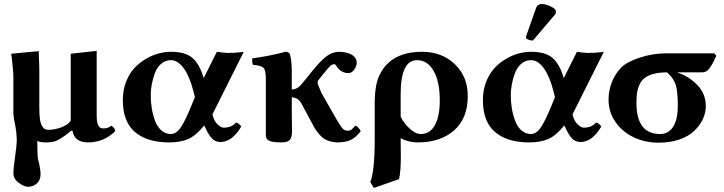

<svg xmlns="http://www.w3.org/2000/svg" viewBox="-20 -703 3624 961"><path d="M342.8 -48.8 335 -47.9Q312 -29.3 304.9 -23.9Q297.9 -18.6 280.3 -7.8Q262.7 2.9 247.3 6.3Q231.9 9.8 211.9 9.8H200.2Q177.7 7.8 166 2.9Q166 4.9 166.5 8.5Q167 12.2 167 14.2V37.1Q167 77.1 170.9 96.2Q171.9 100.1 174.6 110.8Q177.2 121.6 178.2 127.9Q183.1 153.3 183.1 168Q183.1 198.2 164.6 215.1Q146 231.9 120.1 231.9Q100.6 231.9 73.7 211.9Q46.9 191.9 46.9 163.1Q46.9 140.1 54.2 91.8Q64 23.4 64 -6.8Q62.5 -24.9 61 -45.9Q58.1 -66.4 57.1 -70.8Q48.8 -109.4 47.9 -125Q46.9 -129.9 46.9 -137.2V-323.2Q46.9 -334.5 44.2 -362.1Q41.5 -389.6 39.1 -412.1L36.1 -434.1Q43.5 -434.6 57.1 -436Q70.8 -437.5 77.1 -438Q91.8 -439.5 107.9 -440.9Q124 -442.4 143.6 -444.1Q163.1 -445.8 173.8 -446.8Q176.8 -375 176.8 -342.8V-160.2Q176.8 -126 180.2 -103.8Q183.6 -81.5 193.4 -67.4Q203.1 -53.2 220.2 -53.2Q253.4 -53.2 285.9 -65.2Q318.4 -77.1 334 -98.1V-332V-434.1Q346.2 -435.5 370.1 -438Q394 -440.4 405.8 -441.9Q415 -442.9 434.6 -445.1Q454.1 -447.3 463.9 -448.2V-346.2V-127Q463.9 -90.8 471.7 -75.4Q479.5 -60.1 496.1 -60.1Q504.9 -60.1 508.8 -61Q520.5 -62 538.1 -74.2Q547.9 -66.4 552 -60.5Q556.2 -54.7 556.2 -45.9Q499 9.8 420.9 9.8Q352.5 9.8 342.8 -48.8Z M734.4 -226.1Q734.4 -193.4 739.5 -161.6Q744.6 -129.9 755.6 -99.6Q766.6 -69.3 787.1 -50.8Q807.6 -32.2 834.5 -32.2Q862.8 -32.2 885 -65.7Q907.2 -99.1 935.5 -168L955.6 -216.8L946.8 -251Q928.7 -321.3 899.4 -361.6Q870.1 -401.9 835.4 -401.9Q807.1 -401.9 786.1 -383.3Q765.1 -364.7 754.6 -335.7Q744.1 -306.6 739.3 -279.1Q734.4 -251.5 734.4 -226.1ZM594.7 -202.1Q594.7 -251.5 610.8 -293Q627 -334.5 652.3 -361.8Q677.7 -389.2 710 -408.2Q742.2 -427.2 774.2 -435.5Q806.2 -443.8 835.4 -443.8Q909.2 -443.8 944.6 -411.9Q980 -379.9 999.5 -312L1065.4 -443.8Q1104 -438 1122.6 -438Q1151.9 -438 1199.7 -442.9L1043.5 -130.9L1045.4 -123Q1052.7 -95.2 1070.1 -79.6Q1087.4 -64 1098.6 -64Q1140.6 -64 1160.6 -89.8Q1176.8 -86.4 1187.5 -69.8Q1142.1 7.8 1083.5 7.8Q1057.1 7.8 1039.8 -11.2Q1022.5 -30.3 1006.8 -65.9L1002.4 -75.2Q959.5 -22.9 920.7 -6.6Q881.8 9.8 826.7 9.8Q716.8 9.8 655.8 -42Q594.7 -93.8 594.7 -202.1Z M1441.4 -43Q1441.4 -15.6 1430.7 -2.9Q1419.9 9.8 1388.2 9.8Q1345.7 9.8 1328.1 2Q1310.5 -5.9 1310.5 -25.9V-47.9V-309.1Q1310.5 -351.6 1299.1 -363.3Q1287.6 -375 1245.6 -378.9Q1243.7 -383.8 1242.4 -394Q1241.2 -404.3 1243.2 -411.1Q1324.2 -421.4 1409.2 -443.8Q1423.8 -443.8 1428.2 -436Q1431.2 -433.1 1432.6 -426.8Q1441.9 -387.7 1440.4 -320.8V-254.9Q1469.2 -254.9 1492.2 -285.2L1524.4 -324.2Q1525.4 -325.7 1527.3 -328.1Q1529.3 -330.6 1530.3 -332Q1582 -397 1612.8 -420.4Q1643.6 -443.8 1677.2 -443.8Q1691.4 -443.8 1705.8 -441.2Q1720.2 -438.5 1734.1 -432.4Q1748 -426.3 1756.8 -415Q1765.6 -403.8 1765.6 -389.2Q1765.6 -372.1 1752.9 -354.5Q1740.2 -336.9 1723.6 -336.9Q1698.2 -336.9 1677.2 -355Q1673.8 -358.4 1668.9 -365.5Q1664.1 -372.6 1660.4 -377.2Q1656.7 -381.8 1654.3 -381.8Q1643.1 -381.8 1633.3 -373.3Q1623.5 -364.7 1595.2 -329.1Q1594.2 -328.1 1592.3 -325.4Q1590.3 -322.8 1589.4 -321.8L1571.3 -298.8Q1568.8 -294.9 1570.3 -284.2Q1571.8 -277.8 1590.3 -234.9Q1593.3 -231 1597.2 -223.1L1663.6 -106.9Q1685.1 -69.8 1695.1 -59.3Q1705.1 -48.8 1721.2 -48.8Q1731.4 -48.8 1738.8 -54.2Q1746.1 -59.6 1758.3 -74.2Q1766.1 -72.3 1774.7 -62.5Q1783.2 -52.7 1785.6 -45.9Q1759.8 -13.7 1734.4 -2Q1709 9.8 1667.5 9.8Q1627.4 7.8 1603 -8.1Q1578.6 -23.9 1554.2 -63L1491.2 -180.2Q1473.6 -215.8 1440.4 -215.8Q1440.4 -101.1 1441.4 -68.8Z M2181.2 -200.2Q2181.2 -295.4 2150.1 -348.6Q2119.1 -401.9 2067.4 -401.9Q1985.4 -401.9 1985.4 -231.9V-119.1Q1999.5 -88.4 2029.5 -60.3Q2059.6 -32.2 2085.4 -32.2Q2132.3 -32.2 2156.7 -76.7Q2181.2 -121.1 2181.2 -200.2ZM1977.1 193.8 1851.1 237.8 1833.5 208Q1855.5 152.8 1855.5 -6.8V-186Q1855.5 -232.9 1861.8 -269Q1868.2 -305.2 1880.4 -328.9Q1892.6 -352.5 1902.6 -365.2Q1912.6 -377.9 1927.2 -391.1Q1986.3 -443.8 2092.3 -443.8Q2191.9 -443.8 2256.6 -381.8Q2321.3 -319.8 2321.3 -222.2Q2321.3 -110.4 2252.7 -50.3Q2184.1 9.8 2071.3 9.8Q2024.4 9.8 1985.4 -11.2Q1985.4 2.4 1985.8 32.5Q1986.3 62.5 1986.3 77.1Q1986.3 157.2 1977.1 193.8Z M2536.6 -226.1Q2536.6 -193.4 2541.7 -161.6Q2546.9 -129.9 2557.9 -99.6Q2568.8 -69.3 2589.4 -50.8Q2609.9 -32.2 2636.7 -32.2Q2665 -32.2 2687.3 -65.7Q2709.5 -99.1 2737.8 -168L2757.8 -216.8L2749 -251Q2731 -321.3 2701.7 -361.6Q2672.4 -401.9 2637.7 -401.9Q2609.4 -401.9 2588.4 -383.3Q2567.4 -364.7 2556.9 -335.7Q2546.4 -306.6 2541.5 -279.1Q2536.6 -251.5 2536.6 -226.1ZM2397 -202.1Q2397 -251.5 2413.1 -293Q2429.2 -334.5 2454.6 -361.8Q2480 -389.2 2512.2 -408.2Q2544.4 -427.2 2576.4 -435.5Q2608.4 -443.8 2637.7 -443.8Q2711.4 -443.8 2746.8 -411.9Q2782.2 -379.9 2801.8 -312L2867.7 -443.8Q2906.2 -438 2924.8 -438Q2954.1 -438 3002 -442.9L2845.7 -130.9L2847.7 -123Q2855 -95.2 2872.3 -79.6Q2889.6 -64 2900.9 -64Q2942.9 -64 2962.9 -89.8Q2979 -86.4 2989.7 -69.8Q2944.3 7.8 2885.7 7.8Q2859.4 7.8 2842 -11.2Q2824.7 -30.3 2809.1 -65.9L2804.7 -75.2Q2761.7 -22.9 2722.9 -6.6Q2684.1 9.8 2628.9 9.8Q2519 9.8 2458 -42Q2397 -93.8 2397 -202.1ZM2691.9 -683.1Q2710 -683.1 2736.3 -670.9Q2762.7 -658.7 2762.7 -645Q2762.7 -635.7 2757.8 -629.9L2653.8 -507.8Q2647.9 -500 2643.1 -500Q2636.2 -500 2624.5 -504.6Q2612.8 -509.3 2612.8 -514.2Q2612.8 -520 2613.8 -522.9L2664.1 -666Q2667 -673.8 2675 -678.5Q2683.1 -683.1 2691.9 -683.1Z M3283.7 -32.2Q3326.2 -32.2 3349.4 -68.6Q3372.6 -105 3372.6 -174.8Q3372.6 -244.6 3362.1 -278.3Q3351.6 -312 3318.8 -340.8Q3280.8 -340.8 3253.4 -333.7Q3226.1 -326.7 3209.2 -314.7Q3192.4 -302.7 3182.4 -282.7Q3172.4 -262.7 3168.9 -240.7Q3165.5 -218.8 3165.5 -188Q3165.5 -32.2 3283.7 -32.2ZM3494.6 -340.8H3368.7Q3428.2 -321.3 3470.5 -277.3Q3512.7 -233.4 3512.7 -171.9Q3512.7 -138.2 3497.8 -106.4Q3482.9 -74.7 3454.8 -47.9Q3426.8 -21 3380.4 -4.9Q3334 11.2 3276.9 11.2Q3208.5 11.2 3151.4 -16.1Q3094.2 -43.5 3060.1 -93Q3025.9 -142.6 3025.9 -204.1Q3025.9 -250 3042.7 -292.5Q3059.6 -335 3090.8 -366.2Q3118.2 -393.6 3182.9 -414.8Q3247.6 -436 3313.5 -436H3554.7L3565.4 -423.8Q3562.5 -418 3555.2 -402.6Q3547.9 -387.2 3543.2 -379.2Q3538.6 -371.1 3530.8 -360.6Q3522.9 -350.1 3514.2 -345.5Q3505.4 -340.8 3494.6 -340.8Z"/></svg>

Font: Common Serif
Style: Bold
Weight: 700
Designer: Philipp H. Poll, Khaled Hosny
Foundry: Stefan Peev, Context Ltd.
Version: Version 1.026